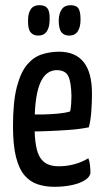

<svg xmlns="http://www.w3.org/2000/svg" viewBox="-20 -709 400 739"><path d="M189 10Q155 10 125.5 0.5Q96 -9 74.5 -34Q53 -59 41.5 -105Q30 -151 30 -224Q30 -318 45 -375Q60 -432 85 -461Q110 -490 142 -500Q174 -510 207 -510Q270 -510 302 -470Q334 -430 334 -349Q334 -316 331.5 -281Q329 -246 322 -219Q288 -212 246 -209Q204 -206 166 -204.5Q128 -203 103.5 -203Q79 -203 79 -203L80 -269Q80 -269 99 -268.5Q118 -268 145.5 -268.5Q173 -269 201.5 -271.5Q230 -274 250 -280Q253 -294 254 -310Q255 -326 255 -340Q254 -394 242.5 -416.5Q231 -439 198 -439Q181 -439 165.5 -429.5Q150 -420 138 -396.5Q126 -373 119.5 -332Q113 -291 113 -227Q113 -180 118.5 -149Q124 -118 135.5 -101Q147 -84 164.5 -76.5Q182 -69 207 -69Q237 -69 266.5 -77Q296 -85 320 -100Q325 -88 326.5 -72.5Q328 -57 328 -45Q328 -30 309 -17Q290 -4 258.5 3Q227 10 189 10ZM127 -572Q108 -572 97.5 -585Q87 -598 88 -632Q88 -658 98.5 -673.5Q109 -689 132 -689Q154 -689 163 -676.5Q172 -664 171 -634Q171 -604 160 -588Q149 -572 127 -572ZM246 -572Q227 -572 216.5 -585Q206 -598 206 -632Q207 -658 218 -673.5Q229 -689 251 -689Q274 -689 282 -676.5Q290 -664 290 -634Q290 -604 279 -588Q268 -572 246 -572Z"/></svg>

Font: Yanone Kaffeesatz
Style: Regular
Weight: 400
Designer: Yanone (Cyrillic: Daniel Pouzeot, Huerta Tipografica, and Cyreal)
Foundry: Yanone
Version: Version 2.003